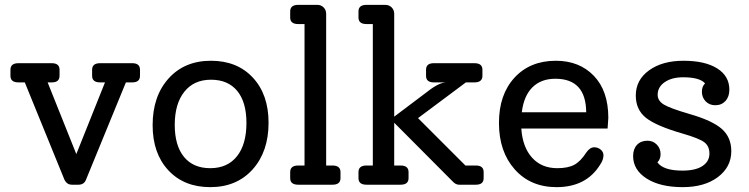

<svg xmlns="http://www.w3.org/2000/svg" viewBox="-20 -760 3083 790"><path d="M524 -500Q556 -500 556 -473V-448Q556 -421 524 -421H498L334 -21Q326 0 303 0H276Q255 0 245 -21L82 -421H56Q23 -421 23 -448V-473Q23 -500 56 -500H193Q225 -500 225 -473V-448Q225 -421 193 -421H176L294 -126L412 -421H392Q359 -421 359 -448V-473Q359 -500 392 -500Z M845 10Q737 10 672.5 -59.5Q608 -129 608 -245Q608 -364 673.5 -437Q739 -510 848 -510Q956 -510 1020.5 -440.5Q1085 -371 1085 -255Q1085 -136 1019.5 -63Q954 10 845 10ZM845 -68Q916 -68 955 -117Q994 -166 994 -254Q994 -340 956 -386Q918 -432 848 -432Q778 -432 738.5 -382.5Q699 -333 699 -246Q699 -161 737 -114.5Q775 -68 845 -68Z M1207 0Q1174 0 1174 -27V-52Q1174 -79 1207 -79H1233V-661H1207Q1174 -661 1174 -688V-713Q1174 -740 1207 -740H1286Q1301 -740 1311.5 -729.5Q1322 -719 1322 -703V-79H1348Q1381 -79 1381 -52V-27Q1381 0 1348 0Z M1938 -79Q1970 -79 1970 -52V-27Q1970 0 1938 0H1869Q1855 0 1843 -13L1602 -255V-79H1628Q1661 -79 1661 -52V-27Q1661 0 1628 0H1488Q1455 0 1455 -27V-52Q1455 -79 1488 -79H1514V-661H1488Q1455 -661 1455 -688V-713Q1455 -740 1488 -740H1565Q1581 -740 1591.5 -729.5Q1602 -719 1602 -703V-280L1740 -384Q1787 -421 1817 -421H1765Q1733 -421 1733 -448V-473Q1733 -500 1765 -500H1932Q1965 -500 1965 -473V-448Q1965 -421 1932 -421H1897L1700 -274L1895 -79Z M2483 -275Q2483 -270 2480 -231H2125Q2130 -155 2169 -111.5Q2208 -68 2273 -68Q2317 -68 2343 -82Q2369 -96 2392 -132Q2407 -154 2425 -154Q2440 -154 2451.5 -144.5Q2463 -135 2463 -121Q2463 -102 2449 -82Q2392 10 2270 10Q2163 10 2098 -63Q2033 -136 2033 -254Q2033 -371 2097 -440.5Q2161 -510 2267 -510Q2364 -510 2423.5 -448Q2483 -386 2483 -275ZM2265 -436Q2206 -436 2170.5 -400.5Q2135 -365 2127 -298H2392Q2391 -436 2265 -436Z M2817 -291Q2911 -264 2950 -229.5Q2989 -195 2989 -138Q2989 -73 2934 -31.5Q2879 10 2789 10Q2696 10 2640.5 -25.5Q2585 -61 2585 -118Q2585 -147 2601 -164Q2617 -181 2644 -181Q2667 -181 2682.5 -165Q2698 -149 2698 -126Q2698 -105 2685 -92Q2709 -58 2788 -58Q2842 -58 2870.5 -77Q2899 -96 2899 -128Q2899 -159 2877.5 -175Q2856 -191 2790 -210Q2679 -242 2637.5 -275.5Q2596 -309 2596 -367Q2596 -431 2650.5 -470.5Q2705 -510 2792 -510Q2881 -510 2931 -478.5Q2981 -447 2981 -391Q2981 -362 2965 -344.5Q2949 -327 2923 -327Q2899 -327 2883.5 -343Q2868 -359 2868 -383Q2868 -404 2881 -417Q2859 -442 2791 -442Q2744 -442 2715 -422Q2686 -402 2686 -370Q2686 -345 2712 -329.5Q2738 -314 2817 -291Z"/></svg>

Font: Solway
Style: Regular
Weight: 400
Designer: Mariya V. Pigoulevskaya
Foundry: The Northern Block Ltd.
Version: Version 1.000;hotconv 1.0.109;makeotfexe 2.5.65596